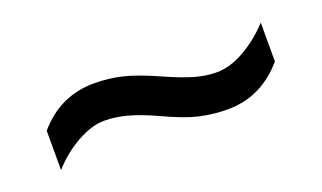

<svg xmlns="http://www.w3.org/2000/svg" viewBox="-32 -532 601 358"><g transform="rotate(-20 268.5 -352.5)"><path d="M153 -346Q128 -346 98.5 -329.5Q69 -313 46 -287V-365Q91 -418 159 -418Q188 -418 215 -411.5Q242 -405 284 -386Q318 -371 339.5 -365Q361 -359 382 -359Q408 -359 437 -375.5Q466 -392 490 -418V-341Q444 -287 377 -287Q348 -287 320.5 -293.5Q293 -300 253 -319Q220 -334 197 -340Q174 -346 153 -346Z"/></g></svg>

Font: Noto Sans Display
Style: Regular
Weight: 400
Designer: Monotype Design team
Foundry: Monotype Imaging Inc.
Version: Version 1.000